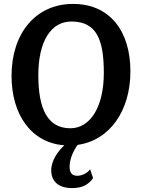

<svg xmlns="http://www.w3.org/2000/svg" viewBox="-20 -732 726 982"><path d="M39 -344C39 -146 140 -1 309 11C278 40 242 87 242 140C242 186 269 230 349 230C405 230 435 209 456 179L441 134C425 155 398 167 375 167C347 167 336 150 336 121C336 80 356 38 377 9C541 -14 647 -165 647 -367C647 -576 539 -712 354 -712C162 -712 39 -561 39 -344ZM345 -622C475 -622 511 -528 511 -359C511 -184 441 -76 340 -76C225 -76 176 -172 176 -347C176 -523 242 -622 345 -622Z"/></svg>

Font: CantoraOne
Style: Regular
Weight: 400
Designer: Pablo Impallari, Rodrigo Fuenzalida
Foundry: Pablo Impallari
Version: Version 1.001